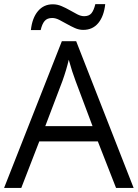

<svg xmlns="http://www.w3.org/2000/svg" viewBox="-20 -918 673 938"><path d="M546.9 0 458 -227.1H171.9L84 0H0L282.2 -716.8H352.1L632.8 0ZM432.1 -301.8 349.1 -522.9Q333 -564.9 315.9 -626Q305.2 -579.1 285.2 -522.9L201.2 -301.8ZM386.7 -772Q365.7 -772 345.7 -781Q325.7 -790 306.4 -801Q287.1 -812 269.3 -821Q251.5 -830.1 234.9 -830.1Q210.4 -830.1 198 -815.4Q185.5 -800.8 178.7 -771H130.9Q137.2 -830.1 165.3 -863.5Q193.4 -897 237.8 -897Q260.3 -897 281.2 -887.9Q302.2 -878.9 321.3 -867.9Q340.3 -856.9 357.9 -847.9Q375.5 -838.9 391.1 -838.9Q415 -838.9 426.8 -853.3Q438.5 -867.7 445.8 -897.9H494.1Q487.8 -838.9 460.2 -805.4Q432.6 -772 386.7 -772Z"/></svg>

Font: Open Sans ACDW
Style: acdw
Weight: 400
Foundry: Ascender Corporation
Version: Version 1.10